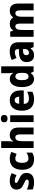

<svg xmlns="http://www.w3.org/2000/svg" viewBox="1822 -2630 818 4502"><g transform="rotate(-90 2231.0 -379.0)"><path d="M427 -165C427 -258 377 -299 293 -337C208 -376 192 -386 192 -410C192 -431 210 -441 244 -441C284 -441 331 -425 377 -402L422 -515C361 -545 306 -559 241 -559C117 -559 37 -504 37 -402C37 -315 80 -270 167 -231C257 -191 272 -178 272 -153C272 -128 252 -114 207 -114C159 -114 93 -131 38 -159V-21C93 2 144 10 213 10C357 10 427 -55 427 -165Z M747 10C813 10 861 -5 904 -35V-168C860 -138 813 -121 762 -121C700 -121 664 -169 664 -273C664 -376 699 -429 760 -429C798 -429 833 -417 874 -398L920 -520C876 -544 823 -559 757 -559C599 -559 501 -459 501 -272C501 -77 590 10 747 10Z M1171 -619V-760H1011V0H1171V-253C1171 -368 1192 -428 1264 -428C1310 -428 1331 -389 1331 -313V0H1491V-359C1491 -495 1420 -559 1313 -559C1250 -559 1201 -535 1171 -480H1162C1167 -510 1171 -561 1171 -619Z M1700 -768C1649 -768 1615 -747 1615 -689C1615 -632 1650 -611 1700 -611C1750 -611 1786 -632 1786 -689C1786 -747 1751 -768 1700 -768ZM1780 -549H1620V0H1780Z M2129 -559C1979 -559 1886 -462 1886 -271C1886 -84 1986 10 2148 10C2226 10 2281 -2 2331 -30V-152C2275 -123 2226 -110 2164 -110C2088 -110 2048 -154 2046 -231H2362V-309C2362 -470 2274 -559 2129 -559ZM2133 -444C2186 -444 2214 -401 2215 -338H2049C2053 -412 2086 -444 2133 -444Z M2628 10C2696 10 2736 -20 2766 -66H2773L2802 0H2926V-760H2766V-590C2766 -554 2770 -511 2774 -479H2769C2740 -528 2696 -559 2629 -559C2515 -559 2440 -459 2440 -275C2440 -92 2514 10 2628 10ZM2685 -119C2633 -119 2602 -169 2602 -274C2602 -375 2632 -427 2684 -427C2751 -427 2774 -377 2774 -280V-258C2773 -163 2748 -119 2685 -119Z M3286 -560C3204 -560 3133 -542 3075 -511L3122 -400C3172 -425 3220 -440 3262 -440C3307 -440 3331 -416 3331 -363V-346L3247 -343C3102 -337 3026 -282 3026 -165C3026 -57 3085 10 3180 10C3262 10 3303 -15 3345 -73H3349L3378 0H3491V-363C3491 -493 3416 -560 3286 -560ZM3287 -248 3332 -250V-204C3332 -146 3294 -109 3245 -109C3210 -109 3188 -128 3188 -171C3188 -218 3215 -246 3287 -248Z M4225 -559C4162 -559 4109 -533 4078 -482H4068C4043 -531 3995 -559 3921 -559C3852 -559 3798 -532 3770 -480H3763L3742 -549H3619V0H3779V-252C3779 -367 3799 -428 3865 -428C3909 -428 3929 -391 3929 -312V0H4089V-268C4089 -373 4111 -428 4174 -428C4218 -428 4239 -392 4239 -312V0H4399V-359C4399 -497 4340 -559 4225 -559Z"/></g></svg>

Font: Noto Sans Arabic UI SmCn XBd
Style: Regular
Weight: 800
Width: 4
Designer: Monotype Design Team, Nadine Chahine and Nizar Qandah
Foundry: Monotype Imaging Inc.
Version: Version 2.010